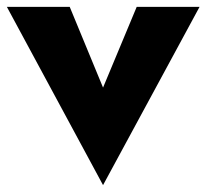

<svg xmlns="http://www.w3.org/2000/svg" viewBox="-24 -480 601 559"><path d="M-4 -460 276 59 557 -460H374L276 -225L179 -460Z"/></svg>

Font: Jost ExtraBold
Style: Regular
Weight: 800
Version: Version 3.710